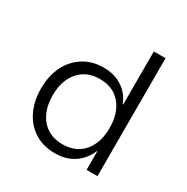

<svg xmlns="http://www.w3.org/2000/svg" viewBox="-162 -846 969 994"><g transform="rotate(30 322.0 -348.5)"><path d="M296 8Q227 8 175.5 -24Q124 -56 95.5 -113.5Q67 -171 67 -247Q67 -324 95.5 -381Q124 -438 175.5 -470.5Q227 -503 295 -503Q360 -503 406.5 -472.5Q453 -442 474 -388H477V-705H547V0H482V-110H479Q456 -54 408.5 -23Q361 8 296 8ZM307 -52Q387 -52 432 -105Q477 -158 477 -247Q477 -336 432 -389Q387 -442 308 -442Q229 -442 183 -389Q137 -336 137 -247Q137 -158 182.5 -105Q228 -52 307 -52Z"/></g></svg>

Font: Nunito Sans 7pt Light
Style: Regular
Weight: 300
Designer: Vernon Adams
Foundry: Vernon Adams
Version: Version 3.101;gftools[0.9.27]